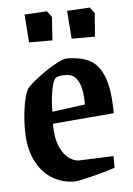

<svg xmlns="http://www.w3.org/2000/svg" viewBox="-50 -688 511 737"><g transform="rotate(-5 206.0 -320.0)"><path d="M35 -203Q35 -252 42 -295Q49 -338 60 -359Q71 -374 104 -399.5Q137 -425 170.5 -444Q204 -463 217 -463Q272 -463 307 -445Q342 -427 361 -377.5Q380 -328 380 -238L144 -218Q144 -163 158.5 -130Q173 -97 193 -83Q213 -69 231 -69L365 -74V-29Q330 -17 276 -3.5Q222 10 208 10Q161 10 121.5 -14Q82 -38 58.5 -86Q35 -134 35 -203ZM273 -281Q273 -399 211 -400H203Q187 -400 174 -395Q162 -391 154 -351.5Q146 -312 146 -264ZM72 -645 159 -650 176 -627 170 -537H80ZM236 -645 324 -650 341 -627 334 -537H244Z"/></g></svg>

Font: Grenze Medium
Style: Regular
Weight: 500
Designer: Renata Polastri
Foundry: Omnibus-Type
Version: Version 1.002; ttfautohint (v1.8)